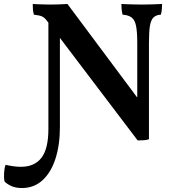

<svg xmlns="http://www.w3.org/2000/svg" viewBox="-122 -699 874 968"><path d="M572 9 114 -595Q102 -611 89 -616.5Q76 -622 49 -625Q45 -638 44 -652Q43 -666 43 -679Q54 -678 70.5 -677.5Q87 -677 105 -676.5Q123 -676 136 -676Q157 -676 179.5 -677Q202 -678 218 -679L582 -191ZM-11 249Q-44 249 -66 238.5Q-88 228 -99 216Q-103 199 -101.5 174Q-100 149 -94 132Q-77 136 -56 139Q-35 142 -17 142Q52 142 87 96.5Q122 51 122 -49V-612L180 -609V-57Q180 32 157.5 101.5Q135 171 92 210Q49 249 -11 249ZM572 9 570 -122V-482Q570 -538 564 -568Q558 -598 542 -610.5Q526 -623 496 -625Q492 -642 491 -654.5Q490 -667 490 -679Q505 -678 523.5 -677.5Q542 -677 561.5 -676.5Q581 -676 596 -676Q619 -676 647 -677Q675 -678 695 -679Q695 -666 694 -652.5Q693 -639 689 -625Q666 -624 652.5 -611.5Q639 -599 634 -569Q629 -539 629 -482V3Q617 7 602.5 8Q588 9 572 9Z"/></svg>

Font: Vollkorn SemiBold
Style: Regular
Weight: 600
Designer: Friedrich Althausen
Foundry: Friedrich Althausen
Version: Version 5.000